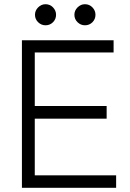

<svg xmlns="http://www.w3.org/2000/svg" viewBox="-20 -891 619 911"><path d="M84 0V-700H519V-642H145V-388H486V-328H145V-59H531V0ZM196 -771Q176 -771 161 -785.5Q146 -800 146 -821Q146 -841 161 -856Q176 -871 196 -871Q217 -871 231.5 -856Q246 -841 246 -821Q246 -800 231.5 -785.5Q217 -771 196 -771ZM383 -771Q363 -771 348 -785.5Q333 -800 333 -821Q333 -841 348 -856Q363 -871 383 -871Q404 -871 418.5 -856Q433 -841 433 -821Q433 -800 418.5 -785.5Q404 -771 383 -771Z"/></svg>

Font: Zen Kaku Gothic New
Style: Regular
Weight: 400
Designer: Yoshimichi Ohira
Foundry: Positype
Version: Version 1.001